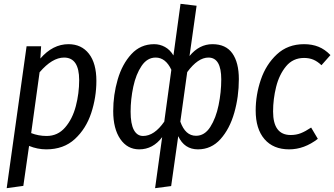

<svg xmlns="http://www.w3.org/2000/svg" viewBox="-20 -769 1748 1004"><path d="M119 -527H195L191 -463Q256 -538 338 -538Q406 -538 445 -488Q484 -438 484 -346Q484 -260 457 -178Q430 -96 371.5 -42Q313 12 222 12Q176 12 132 -6L102 203L15 215ZM394 -350Q394 -468 315 -468Q253 -468 187 -391L143 -73Q181 -58 224 -58Q282 -58 320.5 -102.5Q359 -147 376.5 -214Q394 -281 394 -350Z M828 -52Q780 12 708 12Q646 12 609 -42Q572 -96 572 -188Q572 -273 595.5 -353.5Q619 -434 667 -486Q715 -538 786 -538Q816 -538 842.5 -523.5Q869 -509 887 -479L924 -749L1008 -739L971 -476Q1022 -538 1091 -538Q1161 -538 1195 -490Q1229 -442 1229 -355Q1229 -263 1205 -179Q1181 -95 1133 -41.5Q1085 12 1015 12Q944 12 912 -57L875 204L791 215ZM839 -133 876 -404Q846 -468 794 -468Q750 -468 720.5 -424.5Q691 -381 677 -315.5Q663 -250 663 -185Q663 -121 680 -89.5Q697 -58 728 -58Q787 -58 839 -133ZM1137 -354Q1137 -468 1070 -468Q1015 -468 959 -392L923 -133Q949 -59 1005 -59Q1050 -59 1079.5 -105Q1109 -151 1123 -219Q1137 -287 1137 -354Z M1708 -481 1661 -428Q1640 -448 1618.5 -457Q1597 -466 1570 -466Q1512 -466 1476 -422.5Q1440 -379 1424 -315Q1408 -251 1408 -186Q1408 -63 1500 -63Q1529 -63 1553 -72.5Q1577 -82 1607 -102L1642 -43Q1571 12 1492 12Q1409 12 1363 -41.5Q1317 -95 1317 -191Q1317 -273 1344 -352.5Q1371 -432 1428 -485Q1485 -538 1570 -538Q1612 -538 1645.5 -524.5Q1679 -511 1708 -481Z"/></svg>

Font: Fira Sans Condensed
Style: Italic
Weight: 400
Width: 3
Italic angle: -8°
Designer: bBox Type GmbH & Carrois Corporate GbR & Edenspiekermann AG
Foundry: bBox Type GmbH & Carrois Corporate GbR & Edenspiekermann AG
Version: Version 4.301